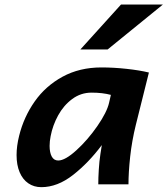

<svg xmlns="http://www.w3.org/2000/svg" viewBox="-20 -793 721 826"><path d="M412.1 -131.3 418 -168.9Q361.3 -92.8 294.2 -40.3Q227.1 12.2 157.7 12.2Q126 12.2 101.8 -4.4Q77.6 -21 64.5 -52Q51.3 -83 51.3 -126Q51.3 -165 62.5 -209.5Q82.5 -290 129.2 -356.4Q175.8 -422.9 249 -462.9Q322.3 -502.9 416.5 -502.9Q468.8 -502.9 524.7 -496.8Q580.6 -490.7 620.6 -481L564.5 -256.3Q547.4 -187 540 -118.9Q532.7 -50.8 532.7 0H402.8Q402.8 -27.3 405 -63.2Q407.2 -99.1 412.1 -131.3ZM374 -394.5Q327.6 -394.5 290.5 -366.9Q253.4 -339.4 230 -296.4Q206.5 -253.4 197.8 -207Q193.4 -185.1 193.4 -165.5Q193.4 -136.7 202.6 -119.6Q211.9 -102.5 230.5 -102.5Q260.3 -102.5 308.8 -146.7Q357.4 -190.9 398.7 -250.5Q439.9 -310.1 449.2 -350.6L457 -384.8Q420.9 -394.5 374 -394.5ZM680.7 -773.4 442.9 -580.1H325.7L500.5 -773.4Z"/></svg>

Font: Lesson One
Style: Bold Italic
Weight: 700
Italic angle: -14°
Designer: But Ko, Victor Gaultney, Annie Olsen, Julie Remington, Don Collingsworth, Eric Hays, Becca Hirsbrunner
Version: Version 1.100